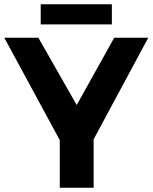

<svg xmlns="http://www.w3.org/2000/svg" viewBox="-23 -876 712 896"><path d="M669 -700 414 -226V0H256V-222L-3 -700H156L335 -386L510 -700ZM167 -856H499V-762H167Z"/></svg>

Font: Argentum Sans SemiBold
Style: Regular
Weight: 600
Designer: Julieta Ulanovsky (Modified by Cristiano Sobral)
Foundry: Julieta Ulanovsky
Version: Version 5.001;November 22, 2018;FontCreator 11.5.0.2425 64-b